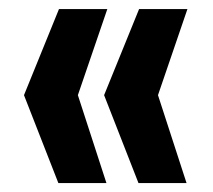

<svg xmlns="http://www.w3.org/2000/svg" viewBox="-20 -487 477 429"><path d="M110.4 -78H217.8L154 -274.4L219.8 -466.8H111.8L33.6 -274.4ZM289.4 -78H396.8L333 -274.4L398.8 -466.8H290.8L212.6 -274.4Z"/></svg>

Font: Secuela Light
Style: Regular
Weight: 300
Designer: Fernando Haro
Foundry: deFharo
Version: Version 1.708